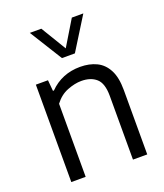

<svg xmlns="http://www.w3.org/2000/svg" viewBox="-147 -906 861 1005"><g transform="rotate(-20 284.0 -404.0)"><path d="M75.5 0V-542.5H143L148.5 -481.5H154Q222.5 -551 324.5 -551Q375.5 -551 414.8 -532.2Q454 -513.5 476.2 -471.2Q498.5 -429 498.5 -358.5V0H419V-355Q419 -425 388.2 -452.2Q357.5 -479.5 305 -479.5Q269 -479.5 227.2 -463.2Q185.5 -447 155.5 -407V0ZM251.5 -626.5 138.5 -808H202.5L287.5 -667.5L372.5 -808H436.5L323.5 -626.5Z"/></g></svg>

Font: Encode Sans
Style: Regular
Weight: 400
Designer: Multiple Designers
Foundry: Impallari Type
Version: Version 3.002; ttfautohint (v1.8.3) -l 8 -r 50 -G 200 -x 14 